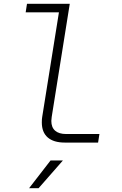

<svg xmlns="http://www.w3.org/2000/svg" viewBox="-20 -750 640 1010"><path d="M321 0Q262 0 231 -27Q200 -54 200 -106Q200 -125 202 -135L290 -685H115L122 -730H347L252 -135Q250 -119 250 -114Q250 -80 270 -62.5Q290 -45 328 -45H503L496 0ZM183 240H133L246 94H311Z"/></svg>

Font: JetBrains Mono Extra Light
Style: Italic
Weight: 200
Italic angle: -9°
Monospace: yes
Designer: Philipp Nurullin, Konstantin Bulenkov
Foundry: JetBrains
Version: 2.002